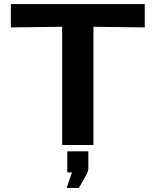

<svg xmlns="http://www.w3.org/2000/svg" viewBox="-20 -709 772 939"><path d="M309 31H412V117Q411 130 402 146L366 210H306L332 134H309ZM33 -575V-689H688V-575L437 -578V0H284V-578Z"/></svg>

Font: Coval
Style: Heavy
Weight: 900
Foundry: Context Ltd
Version: Version 001.000